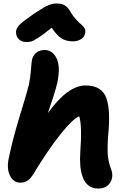

<svg xmlns="http://www.w3.org/2000/svg" viewBox="-20 -1050 733 1114"><path d="M131.8 -806.2Q104.5 -806.2 87.9 -824Q71.3 -841.8 73.2 -868.2Q74.7 -886.7 93.3 -906Q111.8 -925.3 178.2 -971.2Q219.7 -998 234.9 -1006.8Q250 -1015.6 269.3 -1022.7Q288.6 -1029.8 308.1 -1029.8Q338.9 -1029.8 356.9 -1018.3Q375 -1006.8 389.2 -981Q403.3 -956.1 421.9 -936.3Q440.4 -916.5 452.1 -907.5Q463.9 -898.4 470.7 -885.7Q477.5 -873 474.1 -856Q469.7 -835 449.7 -822.5Q429.7 -810.1 402.8 -810.1Q364.7 -810.1 337.6 -826.9Q310.5 -843.8 279.8 -889.2Q232.4 -850.1 202.6 -831.3Q172.9 -812.5 160.9 -809.3Q148.9 -806.2 131.8 -806.2ZM98.1 9.8Q58.1 9.8 38.3 -30.3Q18.6 -70.3 29.8 -127Q52.2 -238.8 96.4 -382.8Q140.6 -526.9 147.9 -559.1Q156.2 -599.6 159.4 -643.8Q162.6 -688 166 -705.1Q171.9 -728.5 190.4 -744.1Q209 -759.8 240.2 -759.8Q260.3 -759.8 277.1 -749Q293.9 -738.3 306.6 -715.1Q319.3 -691.9 321 -655.3Q322.8 -618.7 312 -566.9Q307.6 -548.8 301 -526.4Q294.4 -503.9 289.1 -487.3Q283.7 -470.7 273.4 -440.7Q263.2 -410.6 257.8 -394Q373.5 -554.2 476.1 -554.2Q524.9 -554.2 555.2 -534.9Q585.4 -515.6 597.9 -478.8Q610.4 -441.9 612.5 -388.7Q614.7 -335.4 607.9 -268.1Q605 -232.4 604.5 -203.1Q604 -173.8 605.2 -155Q606.4 -136.2 610.1 -118.4Q613.8 -100.6 616.7 -91.1Q619.6 -81.5 624.5 -67.9Q626 -63.5 627 -61Q634.3 -40.5 629.9 -17.1Q624.5 9.8 603.8 26.9Q583 43.9 549.8 43.9Q516.6 43.9 493.9 26.6Q471.2 9.3 460.2 -21.2Q449.2 -51.8 446 -87.6Q442.9 -123.5 445.8 -166Q457 -318.8 439.9 -375Q403.8 -361.8 332.5 -273.2Q261.2 -184.6 172.9 -39.1Q155.3 -11.2 137.9 -0.7Q120.6 9.8 98.1 9.8Z"/></svg>

Font: Shantell Sans Irregular
Style: Bold Italic
Weight: 700
Italic angle: -11.31°
Designer: Stephen Nixon, Anya Danilova, Shantell Martin
Foundry: Arrow Type
Version: Version 1.006;[9816181b4]